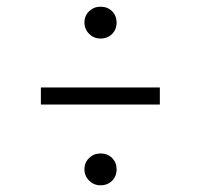

<svg xmlns="http://www.w3.org/2000/svg" viewBox="-20 -618 600 573"><path d="M328 -113Q328 -92 314.5 -78.5Q301 -65 280 -65Q260 -65 246 -79Q232 -93 232 -113Q232 -133 246 -146.5Q260 -160 280 -160Q301 -160 314.5 -146.5Q328 -133 328 -113ZM328 -551Q328 -530 314.5 -516.5Q301 -503 280 -503Q260 -503 246 -517Q232 -531 232 -551Q232 -571 246 -584.5Q260 -598 280 -598Q301 -598 314.5 -584.5Q328 -571 328 -551ZM102 -357H457V-306H102Z"/></svg>

Font: Statis Sans Light
Style: Regular
Weight: 300
Designer: bBox Type GmbH
Foundry: bBox Type GmbH
Version: Version 1.000